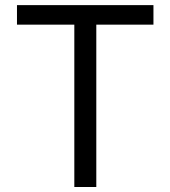

<svg xmlns="http://www.w3.org/2000/svg" viewBox="-20 -748 682 768"><path d="M47.9 -649.4V-727.5H593.8V-649.4H365.2V0H277.3V-649.4Z"/></svg>

Font: Inter V
Style: 
Weight: 400
Designer: Rasmus Andersson
Foundry: rsms
Version: Version 4.000;git-a3f224843